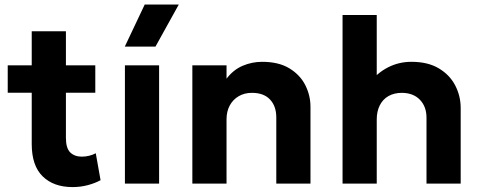

<svg xmlns="http://www.w3.org/2000/svg" viewBox="-20 -784 2054 820"><path d="M290 15Q209 15 162.2 -30.8Q115.5 -76.5 115.5 -169V-650.5H261.5V-505H387V-388H261.5V-195.5Q261.5 -151 280 -133Q298.5 -115 329.5 -115Q345.5 -115 360.8 -118.8Q376 -122.5 389 -129.5L409.5 -14.5Q387 -2 355.8 6.5Q324.5 15 290 15ZM13 -388V-505H130V-388Z M513.5 0V-505H659.5V0ZM513 -585 598 -764.5H743.5L644 -585Z M801.5 0V-505H947.5V-448Q976.5 -486 1016.2 -503Q1056 -520 1099.5 -520Q1170 -520 1215.8 -492.2Q1261.5 -464.5 1283.8 -420.5Q1306 -376.5 1306 -328V0H1160V-282.5Q1160 -330.5 1133.2 -359Q1106.5 -387.5 1056 -387.5Q1024 -387.5 999.5 -373.2Q975 -359 961.2 -333.5Q947.5 -308 947.5 -274.5V0Z M1443 0V-720H1589V-395L1558.5 -430.5Q1591.5 -473 1637.5 -496.5Q1683.5 -520 1737 -520Q1807.5 -520 1854.2 -492Q1901 -464 1924.2 -419Q1947.5 -374 1947.5 -323V0H1801.5V-281.5Q1801.5 -328.5 1773.5 -357.8Q1745.5 -387 1696.5 -387.5Q1663.5 -387.5 1639.2 -373.8Q1615 -360 1602 -334.2Q1589 -308.5 1589 -274V0Z"/></svg>

Font: Geologica Roman SemiBold
Style: Regular
Weight: 600
Designer: Sindre Bremnes, Frode Helland
Foundry: Monokrom Skriftforlag AS
Version: Version 1.010;gftools[0.9.28]